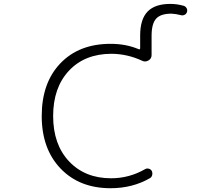

<svg xmlns="http://www.w3.org/2000/svg" viewBox="-20 -992 1040 1000"><path d="M197.3 -387.7Q197.3 -560.5 294.4 -662.1Q391.6 -763.7 555.7 -763.7Q637.7 -763.7 703.1 -735.4Q706.1 -734.4 708 -735.8Q710 -737.3 710 -740.2V-806.6Q710 -891.6 748.5 -931.6Q787.1 -971.7 867.2 -971.7Q901.4 -971.7 936.5 -961.9Q946.3 -959 952.1 -949.2Q955.1 -943.4 955.1 -937.5Q955.1 -933.6 954.1 -929.7Q950.2 -918.9 940.9 -914.6Q931.6 -910.2 921.9 -913.1Q895.5 -919.9 873 -920.9Q816.4 -920.9 793 -894.5Q769.5 -868.2 769.5 -805.7V-705.1Q769.5 -686.5 752.9 -676.8Q744.1 -671.9 735.4 -671.9Q727.5 -671.9 719.7 -675.8Q644.5 -710.9 561.5 -711.9Q421.9 -711.9 339.4 -624Q256.8 -536.1 256.8 -387.7Q256.8 -239.3 339.8 -151.4Q422.9 -63.5 558.6 -63.5Q653.3 -63.5 736.3 -111.3Q745.1 -116.2 755.4 -113.3Q765.6 -110.4 770.5 -101.6Q775.4 -90.8 772.5 -79.6Q769.5 -68.4 759.8 -63.5Q669.9 -11.7 555.7 -11.7Q393.6 -11.7 295.4 -114.3Q197.3 -216.8 197.3 -387.7Z"/></svg>

Font: Rounded Mgen+ 2m light
Style: Regular
Weight: 200
Designer: [Source Han Sans]
Ryoko NISHIZUKA  (kana & ideographs); Paul D. Hunt (Latin, Greek & Cyrillic); Wenlong ZHANG  (bopomofo
Version: Version 1.059.20150602